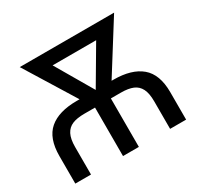

<svg xmlns="http://www.w3.org/2000/svg" viewBox="-152 -881 1081 1055"><g transform="rotate(-30 388.5 -353.5)"><path d="M272.5 -389.6H290L93.8 -707H692.4L493.2 -389.6H504.9Q619.6 -389.6 680.4 -338.4Q741.2 -287.1 741.2 -174.8V0H639.6V-174.8Q639.6 -225.6 625 -254.4Q610.4 -283.2 581.3 -295.4Q552.2 -307.6 504.9 -307.6H441.4V0H340.8V-307.6H272.5Q226.1 -307.6 196.8 -295.4Q167.5 -283.2 152.6 -254.2Q137.7 -225.1 137.7 -174.8V0H38.1V-174.8Q38.1 -287.6 97.7 -338.6Q157.2 -389.6 272.5 -389.6ZM392.6 -389.6 531.2 -625H254.9Z"/></g></svg>

Font: Pretendard JP
Style: Regular
Weight: 400
Designer: Base glyphs from Inter by Rasmus Andersson; Hangeul glyphs from Noto Sans CJK(Source Han Sans) by Jang Soo-young and Kan
Foundry: Kil Hyung-jin
Version: Version 1.309